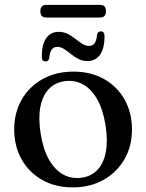

<svg xmlns="http://www.w3.org/2000/svg" viewBox="-20 -780 618 811"><path d="M290.5 -477.5Q363 -477.5 418.8 -446.5Q474.5 -415.5 506 -360Q537.5 -304.5 537.5 -232.5Q537.5 -162 505.5 -107Q473.5 -52 417.2 -20.2Q361 11.5 287 11.5Q214 11.5 158.5 -19.8Q103 -51 71.5 -106.5Q40 -162 40 -233.5Q40 -304.5 71.8 -359.5Q103.5 -414.5 160 -446Q216.5 -477.5 290.5 -477.5ZM325 -29.5Q366 -35 392.2 -63.2Q418.5 -91.5 427.2 -139.5Q436 -187.5 425.5 -252.5Q415 -318 390.2 -361.2Q365.5 -404.5 330.2 -423.8Q295 -443 252.5 -437Q211 -431 185 -402.8Q159 -374.5 150.2 -326.8Q141.5 -279 152 -214Q162.5 -148.5 187.2 -105.2Q212 -62 247.2 -42.8Q282.5 -23.5 325 -29.5ZM349.5 -522Q329 -522 311.5 -531Q294 -540 279.2 -552Q264.5 -564 250.5 -573Q236.5 -582 222 -582Q206.5 -582 198.2 -570.2Q190 -558.5 188 -534.5Q185 -520.5 172 -520.5Q156.5 -520.5 156.5 -541Q156.5 -593 175.5 -619.2Q194.5 -645.5 228 -645.5Q249.5 -645.5 266.5 -636.5Q283.5 -627.5 298.5 -615.8Q313.5 -604 327.5 -595Q341.5 -586 356 -586Q372 -586 380 -598Q388 -610 390 -633.5Q392.5 -647.5 406 -647.5Q421.5 -647.5 421.5 -627Q421.5 -575 402.2 -548.5Q383 -522 349.5 -522ZM150.5 -732.5Q150.5 -746 156.8 -752.8Q163 -759.5 175 -759.5H403Q415 -759.5 421.2 -753Q427.5 -746.5 427.5 -732.5Q427.5 -719 421.2 -712.5Q415 -706 403 -706H175Q163 -706 156.8 -712.5Q150.5 -719 150.5 -732.5Z"/></svg>

Font: Fraunces 24pt
Style: Regular
Weight: 400
Version: Version 1.000;[b76b70a41]